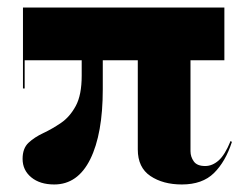

<svg xmlns="http://www.w3.org/2000/svg" viewBox="-20 -480 670 510"><path d="M124 10Q86 10 63 -9Q40 -28 40 -58Q40 -86 55.8 -100.8Q71.5 -115.5 95 -126.5Q118.5 -137.5 142 -153.5Q165.5 -169.5 181.2 -198.5Q197 -227.5 197 -279V-320H45.5V-245H41V-460H576V-320H486V-78.5Q486 -63.5 494.8 -51.2Q503.5 -39 525 -39Q544 -39 560.8 -53.8Q577.5 -68.5 592.5 -105.5L596 -103Q579 -50.5 548.2 -20.2Q517.5 10 463 10Q413 10 379.5 -12.5Q346 -35 346 -83V-320H253V-243Q253 -124.5 219.8 -57.2Q186.5 10 124 10Z"/></svg>

Font: Bodoni* 36pt
Style: Bold
Weight: 700
Version: Version 2.3